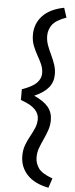

<svg xmlns="http://www.w3.org/2000/svg" viewBox="-66 -818 428 1100"><g transform="rotate(5 148.0 -267.5)"><path d="M56 -237V-299Q115 -319 139.5 -344Q164 -369 164 -399Q164 -427 153 -451.5Q142 -476 128 -500.5Q114 -525 103 -553Q92 -581 92 -616Q92 -679 133.5 -724Q175 -769 257 -785L275 -730Q214 -708 194 -679.5Q174 -651 174 -617Q174 -589 183.5 -563Q193 -537 205.5 -511Q218 -485 227.5 -457.5Q237 -430 237 -400Q237 -356 211.5 -324.5Q186 -293 130 -268Q186 -243 211.5 -212Q237 -181 237 -137Q237 -107 227.5 -79Q218 -51 205.5 -24.5Q193 2 183.5 28Q174 54 174 82Q174 116 194 144.5Q214 173 275 195L257 250Q175 234 133.5 189Q92 144 92 81Q92 46 102.5 18Q113 -10 127 -35Q141 -60 151.5 -84.5Q162 -109 162 -137Q162 -167 138 -192Q114 -217 56 -237Z"/></g></svg>

Font: Radio Canada Condensed
Style: Regular
Weight: 400
Width: 3
Designer: Charles Daoud, Etienne Aubert Bonn, Alexandre Saumier Demers, Jacques Le Bailly
Foundry: Radio-Canada
Version: Version 2.104; ttfautohint (v1.8.4.7-5d5b);gftools[0.9.28.de